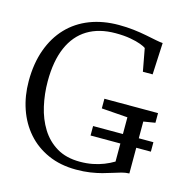

<svg xmlns="http://www.w3.org/2000/svg" viewBox="-111 -855 936 970"><g transform="rotate(15 357.0 -370.0)"><path d="M371.5 11Q289.5 11 225 -17.8Q160.5 -46.5 116 -97.2Q71.5 -148 48.5 -215.2Q25.5 -282.5 25.5 -359.5Q25.5 -452 51.8 -524.8Q78 -597.5 126.2 -648Q174.5 -698.5 242.2 -724.8Q310 -751 393 -751Q433 -751 470 -746.8Q507 -742.5 538.5 -736.2Q570 -730 593.5 -725.2Q617 -720.5 629.5 -720L621.5 -554H570.5L548.5 -672.5Q541 -678.5 519.8 -686.5Q498.5 -694.5 465.2 -700.5Q432 -706.5 387.5 -706.5Q301.5 -706.5 241.2 -669.8Q181 -633 149.8 -561.2Q118.5 -489.5 118.5 -383.5Q118.5 -317.5 132.8 -254.8Q147 -192 178 -142Q209 -92 258.8 -62.2Q308.5 -32.5 380 -32.5Q415 -32.5 446 -38.5Q477 -44.5 504 -55.2Q531 -66 554.5 -80V-311.5L418 -321.5V-372H698.5V-321.5L637.5 -311.5V-40Q618 -39.5 597.8 -34Q577.5 -28.5 554.8 -21Q532 -13.5 505 -6.2Q478 1 445.2 6Q412.5 11 371.5 11ZM398.5 -174.5V-224H714V-174.5Z"/></g></svg>

Font: Merriweather 36pt Light
Style: Regular
Weight: 300
Designer: Eben Sorkin
Foundry: Eben Sorkin
Version: Version 2.100